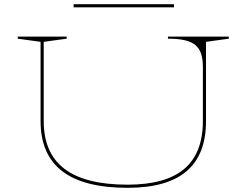

<svg xmlns="http://www.w3.org/2000/svg" viewBox="-20 -883 1164 918"><path d="M590 15Q381 15 277.5 -64.5Q174 -144 174 -304V-683L65 -698V-708H299V-698L189 -683V-304Q189 -151 288.5 -75.5Q388 0 590 0Q772 0 861 -75.5Q950 -151 950 -304V-562Q950 -600 941.5 -626Q933 -652 913.5 -668Q894 -684 862 -691Q830 -698 783 -698V-708H1074V-698L965 -683V-304Q965 -144 872 -64.5Q779 15 590 15ZM332 -848V-863H812V-848Z"/></svg>

Font: Kalnia Expanded Thin
Style: Regular
Weight: 250
Width: 7
Designer: Frida Medrano
Foundry: Frida Medrano
Version: Version 1.105